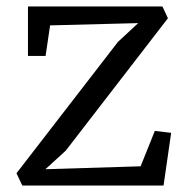

<svg xmlns="http://www.w3.org/2000/svg" viewBox="-20 -574 578 594"><path d="M407.5 -502.5 135 -495.5 121 -401H66.5V-554H482.5L499.5 -517.5L183.5 -108L120.5 -50.5L415 -59.5L459 -169L509.5 -163L486 0H49L31 -38L345 -444.5Z"/></svg>

Font: Merriweather 20pt Light
Style: Regular
Weight: 300
Version: Version 2.100